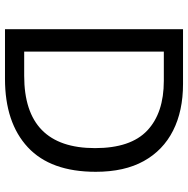

<svg xmlns="http://www.w3.org/2000/svg" viewBox="-12 -742 754 770"><g transform="rotate(90 365.0 -357.0)"><path d="M669 -364Q669 -183 570.5 -91.5Q472 0 296 0H97V-714H317Q425 -714 504 -674Q583 -634 626 -556.5Q669 -479 669 -364ZM574 -361Q574 -504 503.5 -570.5Q433 -637 304 -637H187V-77H284Q574 -77 574 -361Z"/></g></svg>

Font: Noto Sans Coptic
Style: Regular
Weight: 400
Designer: Monotype Design Team, Denis Moyogo Jacquerye
Foundry: Monotype Imaging Inc.
Version: Version 2.002; ttfautohint (v1.8.4.7-5d5b)